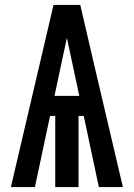

<svg xmlns="http://www.w3.org/2000/svg" viewBox="-20 -755 540 775"><path d="M24 0 196 -735H304L361 -490L476 0H379L318 -287H297V0H203V-287H182L121 0ZM200 -368H300L274 -490Q268 -518 262 -546Q256 -574 250 -602Q244 -574 238 -546Q232 -518 226 -490Z"/></svg>

Font: Iosevka Term
Style: Bold
Weight: 700
Monospace: yes
Designer: Belleve Invis
Foundry: Belleve Invis
Version: Version 30.0.1